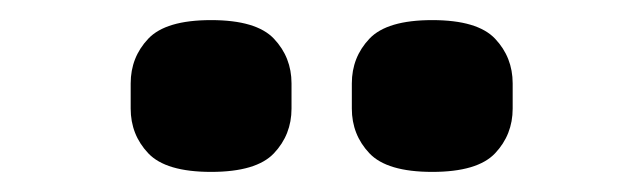

<svg xmlns="http://www.w3.org/2000/svg" viewBox="-20 -771 640 191"><path d="M190 -600Q145 -600 127.5 -618.5Q110 -637 110 -663V-688Q110 -714 127.5 -732.5Q145 -751 190 -751Q235 -751 252.5 -732.5Q270 -714 270 -688V-663Q270 -637 252.5 -618.5Q235 -600 190 -600ZM410 -600Q365 -600 347.5 -618.5Q330 -637 330 -663V-688Q330 -714 347.5 -732.5Q365 -751 410 -751Q455 -751 472.5 -732.5Q490 -714 490 -688V-663Q490 -637 472.5 -618.5Q455 -600 410 -600Z"/></svg>

Font: IBM Plex Sans
Style: Regular
Weight: 400
Designer: Mike Abbink, Paul van der Laan, Pieter van Rosmalen
Foundry: Bold Monday
Version: Version 3.201